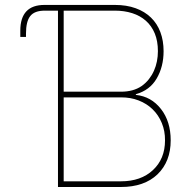

<svg xmlns="http://www.w3.org/2000/svg" viewBox="-20 -747 779 767"><path d="M463.1 0H211.6V-704.5H159.1Q117.9 -704.5 100.9 -682.9Q83.8 -661.6 83.8 -612.2V-599.4H61.1V-625Q61.4 -727.3 157.7 -727.3H438.9Q485.8 -727.3 522 -714.1Q558.2 -701 583.1 -676.8Q608 -652.7 620.7 -618.6Q633.5 -584.5 633.5 -542.6Q633.5 -480.5 605.8 -433.2Q578.5 -386.4 522.7 -370.7V-367.9Q584.2 -361.5 623.2 -311.4Q661.9 -261.7 661.9 -186.1Q661.9 -101.9 609.4 -50.8Q556.5 0 463.1 0ZM463.1 -22.7Q543 -22.7 590.9 -67.5Q639.2 -112.6 639.2 -186.1Q639.6 -223.7 626.4 -255.5Q613.3 -287.3 589.8 -310.2Q566.4 -333.1 533.9 -345.7Q501.4 -358.3 463.1 -358H234.4V-22.7ZM463.1 -380.7Q512.8 -380.7 545.5 -403.1Q562.5 -415.1 574.8 -430.8Q587 -446.4 595 -464.3Q603 -482.2 606.9 -502Q610.8 -521.7 610.8 -542.6Q610.8 -583.1 598.2 -613.5Q585.6 -643.8 562.7 -664.1Q539.8 -684.3 508.2 -694.4Q476.6 -704.5 438.9 -704.5H234.4V-380.7Z"/></svg>

Font: Linik Sans Thin
Style: Regular
Weight: 100
Designer: Fonts by Rasmus Andersson / Changes by Cristiano Sobral with parts from Marc Monis
Foundry: rsms
Version: Version 3.020; ttfautohint (v1.6)